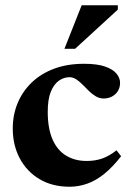

<svg xmlns="http://www.w3.org/2000/svg" viewBox="-20 -697 496 730"><path d="M299.5 -454.5Q349.5 -454.5 379.5 -444Q409.5 -433.5 423 -417Q436.5 -400.5 436.5 -382Q436.5 -364.5 428.2 -351Q420 -337.5 405.8 -330Q391.5 -322.5 374 -322.5Q358 -322.5 344.2 -330.8Q330.5 -339 318.2 -351Q306 -363 294 -375.2Q282 -387.5 269.8 -395.5Q257.5 -403.5 244.5 -403.5Q222.5 -403.5 203.8 -390.2Q185 -377 173.2 -348.2Q161.5 -319.5 161.5 -272Q161.5 -209 179.5 -167.5Q197.5 -126 231 -105.5Q264.5 -85 309.5 -85Q341.5 -85 368.2 -94.2Q395 -103.5 423 -125.5L440.5 -103Q408.5 -62 376.8 -36.2Q345 -10.5 312 1.2Q279 13 244.5 13Q179 13 130.5 -15.8Q82 -44.5 55.2 -94.8Q28.5 -145 28.5 -208.5Q28.5 -260 47 -304.8Q65.5 -349.5 100.5 -383.2Q135.5 -417 185.8 -435.8Q236 -454.5 299.5 -454.5ZM225 -511.5 290.5 -677H428V-660.5L265.5 -511.5Z"/></svg>

Font: Newsreader 24pt
Style: Bold
Weight: 700
Designer: Hugues Gentile
Foundry: Production Type
Version: Version 1.003